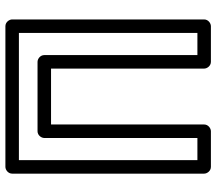

<svg xmlns="http://www.w3.org/2000/svg" viewBox="-65 -711 801 711"><g transform="rotate(-90 335.5 -355.5)"><path d="M569 -25H487V-592C487 -607 473 -617 462 -617H205C190 -617 180 -603 180 -592V-25H98V-686H569ZM594 25C605 25 619 15 619 0V-711C619 -722 609 -736 594 -736H73C62 -736 48 -726 48 -711V0C48 11 58 25 73 25H205C216 25 230 15 230 0V-567H437V0C437 11 447 25 462 25Z"/></g></svg>

Font: Asimov
Style: NarOu
Weight: 500
Designer: Google
Version: Version 2.000980; 2014